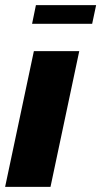

<svg xmlns="http://www.w3.org/2000/svg" viewBox="-28 -731 396 751"><path d="M-8 0 104.5 -531H282L169.5 0ZM97.5 -638 112.5 -711H348L332.5 -638Z"/></svg>

Font: Epilogue ExtraBold
Style: Italic
Weight: 800
Italic angle: -12°
Designer: Tyler Finck
Foundry: Etcetera Type Co
Version: Version 2.111; ttfautohint (v1.8.3)